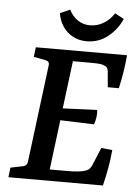

<svg xmlns="http://www.w3.org/2000/svg" viewBox="-53 -788 605 830"><g transform="rotate(5 249.5 -373.0)"><path d="M409 -425 403 -492Q402 -502 398.5 -508Q395 -514 384 -518Q372 -523 352.5 -523.5Q333 -524 316 -524H249L223 -317L372 -323Q374 -308 371.5 -291.5Q369 -275 364 -260L217 -265L190 -49H267Q291 -49 312 -51Q333 -53 346 -58Q357 -62 362.5 -68.5Q368 -75 372 -84L404 -161L452 -156Q449 -120 442 -80Q435 -40 425 0H15L20 -42L69 -52Q82 -54 87.5 -60Q93 -66 94 -80L146 -494Q148 -507 143 -512Q138 -517 127 -519L79 -528L84 -570H480Q477 -536 471.5 -500Q466 -464 457 -425ZM300 -615Q265 -615 238 -630.5Q211 -646 195 -671.5Q179 -697 175 -726L218 -745Q231 -718 254.5 -701.5Q278 -685 309 -685Q340 -685 367 -701Q394 -717 413 -746L452 -725Q433 -680 393 -647.5Q353 -615 300 -615Z"/></g></svg>

Font: Yrsa Medium
Style: Italic
Weight: 500
Italic angle: -7.10001°
Designer: Anna Giedrys (Yrsa+Rasa design), David Brezina (Yrsa art-direction, Rasa art-direction, design)
Foundry: Rosetta Type Foundry
Version: Version 2.004